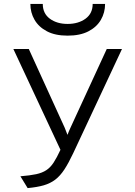

<svg xmlns="http://www.w3.org/2000/svg" viewBox="-20 -951 689 983"><path d="M121.5 12 84.5 -48.5Q134 -52.5 165.2 -59.2Q196.5 -66 217.2 -79.8Q238 -93.5 254.2 -118.2Q270.5 -143 289.5 -184L48.5 -700H127.5L311.5 -296.5Q318.5 -280.5 325.5 -260.5Q329 -270.5 332.8 -279Q336.5 -287.5 341 -297.5L526.5 -700H604.5L355 -167Q331 -116 309.5 -83.2Q288 -50.5 262.8 -31.2Q237.5 -12 203.8 -2.2Q170 7.5 121.5 12ZM326 -768.5Q262.5 -768.5 220.2 -790.8Q178 -813 156.8 -849.8Q135.5 -886.5 135.5 -931H199Q199 -882 235.2 -855.2Q271.5 -828.5 326 -828.5Q381 -828.5 417.8 -855.2Q454.5 -882 454.5 -931H518Q518 -886.5 496.5 -849.5Q475 -812.5 432.5 -790.5Q390 -768.5 326 -768.5Z"/></svg>

Font: Overpass Light
Style: Regular
Weight: 300
Designer: Delve Withrington, Dave Bailey, Thomas Jockin
Foundry: Delve Fonts LLC
Version: Version 4.000; ttfautohint (v1.8.3)